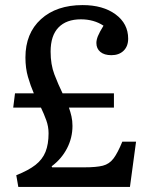

<svg xmlns="http://www.w3.org/2000/svg" viewBox="-20 -735 590 755"><path d="M52 0 44 -46Q92 -65 119.5 -86.5Q147 -108 159 -138Q171 -168 171 -211Q171 -237 162 -262Q153 -287 141 -312H32L39 -368H113Q100 -398 90 -432.5Q80 -467 80 -509Q80 -604 141 -659.5Q202 -715 305 -715Q385 -715 434.5 -678.5Q484 -642 484 -583Q484 -553 466 -535.5Q448 -518 418 -518Q390 -518 374.5 -531Q359 -544 359 -566Q359 -578 365 -593Q371 -608 387 -634Q349 -659 298 -659Q241 -659 210 -627Q179 -595 179 -532Q179 -481 194 -442Q209 -403 226 -368H428V-312H251Q257 -295 261 -277.5Q265 -260 265 -240Q265 -193 243.5 -151.5Q222 -110 183 -81L185 -77H312Q359 -77 384.5 -83.5Q410 -90 426.5 -112Q443 -134 461 -178H515L491 0Z"/></svg>

Font: Literata 12pt
Style: Regular
Weight: 400
Designer: Latin by Veronika Burian and Jose Scaglione. Greek by Irene Vlachou. Cyrillic by Vera Evstafieva.
Foundry: TypeTogether
Version: Version 3.002